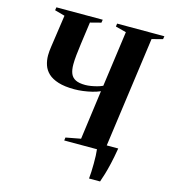

<svg xmlns="http://www.w3.org/2000/svg" viewBox="-131 -846 990 1127"><g transform="rotate(15 363.5 -282.5)"><path d="M516 178Q518 161 519 137Q520 113 520.2 87.2Q520.5 61.5 519.5 38.5Q518.5 15.5 516.5 0L484 -36.5H636Q626.5 20 617.2 59.8Q608 99.5 599.5 127.5Q591 155.5 583 178ZM317.5 0 320 -18.5 410.5 -35.5 451 -335Q429.5 -325.5 402.8 -319Q376 -312.5 348.5 -309Q321 -305.5 296.5 -305.5Q237.5 -305.5 198.5 -317.8Q159.5 -330 137.2 -351Q115 -372 105.8 -399.5Q96.5 -427 96.5 -458.5Q96.5 -471.5 97.8 -484.8Q99 -498 101 -511L129.5 -707.5L68 -724.5L71 -743H352.5L349.5 -724.5L284 -707.5L265.5 -573.5Q260 -534 256.8 -502.2Q253.5 -470.5 253.5 -445.5Q253.5 -411.5 262.5 -389.8Q271.5 -368 293 -357.2Q314.5 -346.5 352 -346.5Q367.5 -346.5 385.8 -349.5Q404 -352.5 422.8 -357.5Q441.5 -362.5 456 -369.5L502.5 -707.5L437.5 -724.5L440 -743H727L724 -724.5L658.5 -707.5L566 -35.5L629.5 -18.5L626.5 0Z"/></g></svg>

Font: Merriweather 144pt
Style: Bold Italic
Weight: 700
Italic angle: -7.8°
Version: Version 2.101